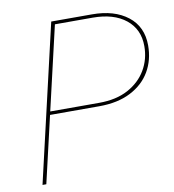

<svg xmlns="http://www.w3.org/2000/svg" viewBox="-76 -728 722 795"><g transform="rotate(-10 285.0 -330.0)"><path d="M39 0 192 -660H363Q457 -660 513.5 -616Q570 -572 570 -493Q570 -432 542 -384Q514 -336 459.5 -308Q405 -280 327 -280H114V-294H329Q401 -294 451 -321Q501 -348 527.5 -393Q554 -438 554 -493Q554 -564 503 -605Q452 -646 363 -646H205L55 0Z"/></g></svg>

Font: Work Sans Thin
Style: Italic
Weight: 250
Italic angle: -13°
Designer: Wei Huang
Foundry: Wei Huang
Version: Version 2.012